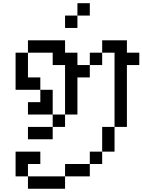

<svg xmlns="http://www.w3.org/2000/svg" viewBox="-20 -943 886 1194"><path d="M76.9 -461.5H153.8V-384.6H76.9ZM76.9 -538.5H153.8V-461.5H76.9ZM76.9 -615.4H153.8V-538.5H76.9ZM153.8 -692.3H230.8V-615.4H153.8ZM230.8 -692.3H307.7V-615.4H230.8ZM307.7 -692.3H384.6V-615.4H307.7ZM307.7 -615.4H384.6V-538.5H307.7ZM384.6 -615.4H461.5V-538.5H384.6ZM461.5 -538.5H538.5V-461.5H461.5ZM384.6 -538.5H461.5V-461.5H384.6ZM538.5 -615.4H615.4V-538.5H538.5ZM615.4 -692.3H692.3V-615.4H615.4ZM692.3 -692.3H769.2V-615.4H692.3ZM692.3 -615.4H769.2V-538.5H692.3ZM692.3 -538.5H769.2V-461.5H692.3ZM692.3 -461.5H769.2V-384.6H692.3ZM692.3 -384.6H769.2V-307.7H692.3ZM769.2 -615.4H846.2V-538.5H769.2ZM384.6 -461.5H461.5V-384.6H384.6ZM384.6 -384.6H461.5V-307.7H384.6ZM384.6 -307.7H461.5V-230.8H384.6ZM153.8 -461.5H230.8V-384.6H153.8ZM230.8 -384.6H307.7V-307.7H230.8ZM230.8 -307.7H307.7V-230.8H230.8ZM153.8 -307.7H230.8V-230.8H153.8ZM307.7 -230.8H384.6V-153.8H307.7ZM230.8 -153.8H307.7V-76.9H230.8ZM153.8 -153.8H230.8V-76.9H153.8ZM692.3 -307.7H769.2V-230.8H692.3ZM692.3 -230.8H769.2V-153.8H692.3ZM615.4 -153.8H692.3V-76.9H615.4ZM615.4 -76.9H692.3V0H615.4ZM538.5 0H615.4V76.9H538.5ZM461.5 76.9H538.5V153.8H461.5ZM384.6 76.9H461.5V153.8H384.6ZM307.7 153.8H384.6V230.8H307.7ZM230.8 153.8H307.7V230.8H230.8ZM153.8 153.8H230.8V230.8H153.8ZM76.9 76.9H153.8V153.8H76.9ZM76.9 0H153.8V76.9H76.9ZM153.8 0H230.8V76.9H153.8ZM384.6 -846.2H461.5V-769.2H384.6ZM461.5 -923.1H538.5V-846.2H461.5Z"/></svg>

Font: Jacquarda Bastarda 9
Style: Regular
Weight: 400
Designer: Sarah Cadigan-Fried
Version: Version 1.000; ttfautohint (v1.8.4.7-5d5b)